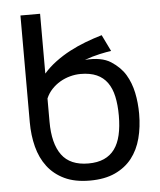

<svg xmlns="http://www.w3.org/2000/svg" viewBox="-52 -761 682 818"><g transform="rotate(-5 288.5 -352.5)"><path d="M149.9 -715.8V-460Q173.3 -486.8 202.6 -508.5Q231.9 -530.3 264.6 -547.6Q297.4 -564.9 332.8 -578.4Q368.2 -591.8 403.3 -602.1L437.5 -531.7Q419.4 -529.3 387.9 -522.5Q356.4 -515.6 323.2 -503.4Q394 -508.8 433.8 -483.2Q473.6 -457.5 494.4 -422.9Q515.1 -388.2 524.2 -345Q533.2 -301.8 533.2 -254.4Q533.2 -198.2 520.5 -149.9Q507.8 -101.6 480 -65.9Q452.1 -30.3 407.7 -9.8Q363.3 10.7 299.8 10.7Q235.8 10.7 191.4 -10.5Q147 -31.7 119.1 -68.4Q91.3 -105 78.6 -154.1Q65.9 -203.1 65.9 -259.3V-715.8ZM299.3 -445.3Q276.9 -445.3 254.2 -439.2Q231.4 -433.1 211.4 -421.4Q191.4 -409.7 175.3 -392.6Q159.2 -375.5 149.9 -353.5V-254.4Q149.9 -160.6 185.8 -111.6Q221.7 -62.5 299.8 -62.5Q338.9 -62.5 366.7 -75Q394.5 -87.4 412.1 -111.6Q429.7 -135.7 438 -171.6Q446.3 -207.5 446.3 -254.4Q446.3 -300.8 438.5 -336.4Q430.7 -372.1 413.3 -396.2Q396 -420.4 367.9 -432.9Q339.8 -445.3 299.3 -445.3Z"/></g></svg>

Font: Arian AMU
Style: Regular
Weight: 400
Designer: Ruben Hakobyan (Tarumian)
Foundry: Ruben Hakobyan (Tarumian)
Version: Version 4.003